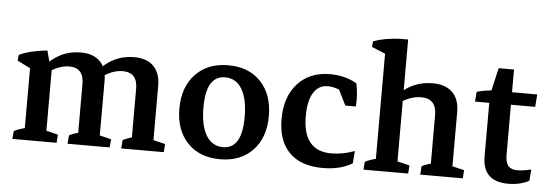

<svg xmlns="http://www.w3.org/2000/svg" viewBox="-42 -661 2250 785"><g transform="rotate(5 1083.5 -268.5)"><path d="M514.2 -2.9V-248.5Q514.2 -315.4 453.1 -315.4Q406.7 -315.4 354.5 -274.4L344.7 -301.8Q406.7 -376.5 495.6 -376.5Q547.4 -376.5 575.2 -348.4Q603 -320.3 603 -268.1V-2.9ZM27.8 0 30.8 -32.7Q44.4 -39.6 58.6 -43.9Q72.8 -48.3 86.9 -51.8L74.7 -12.2V-82H163.6V-12.2L153.3 -47.9L211.9 -33.7L209.5 0ZM74.7 -2.9V-330.1L163.6 -309.6V-2.9ZM254.4 0 257.3 -34.7Q267.6 -40 279.8 -44.2Q292 -48.3 306.2 -51.8L293.9 -12.2V-82H382.8V-12.2L372.6 -47.9L430.2 -33.7L427.2 0ZM293.9 -2.9V-248.5Q293.9 -315.4 233.9 -315.4Q187 -315.4 135.3 -274.4L125.5 -301.8Q187.5 -376.5 275.9 -376.5Q327.1 -376.5 355 -349.1Q382.8 -321.8 382.8 -269.5V-2.9ZM74.7 -249.5V-312L88.9 -287.1L21.5 -320.8L23.9 -344.7Q46.9 -355.5 76.7 -362.5Q106.4 -369.6 139.2 -372.6L160.6 -292ZM474.6 0 477.5 -34.7Q487.8 -40 499.8 -44.2Q511.7 -48.3 525.9 -51.8L514.2 -12.2V-82H603V-12.2L592.3 -47.9L651.9 -33.7L649.4 0Z M880.4 8.8Q796.4 8.8 746.8 -43.2Q697.3 -95.2 697.3 -183.1Q697.3 -272 747.3 -324.5Q797.4 -377 881.8 -377Q965.8 -377 1015.1 -325Q1064.5 -272.9 1064.5 -184.6Q1064.5 -95.7 1014.6 -43.5Q964.8 8.8 880.4 8.8ZM888.7 -41.5Q966.3 -41.5 966.3 -171.4Q966.3 -246.1 942.1 -286.4Q918 -326.7 873 -326.7Q794.9 -326.7 794.9 -196.8Q794.9 -122.1 819.3 -81.8Q843.8 -41.5 888.7 -41.5Z M1301.3 7.8Q1212.4 7.8 1164.8 -40Q1117.2 -87.9 1117.2 -176.8Q1117.2 -268.6 1166.5 -322.8Q1215.8 -377 1299.3 -377Q1360.8 -377 1409.2 -349.1Q1413.6 -329.6 1415.5 -304.9Q1417.5 -280.3 1415.5 -254.4H1372.1L1330.6 -338.4L1371.1 -303.2Q1352.5 -314.5 1331.8 -320.8Q1311 -327.1 1293.9 -327.1Q1256.3 -327.1 1235.6 -293.9Q1214.8 -260.7 1214.8 -197.8Q1214.8 -54.7 1332 -54.7Q1378.9 -54.7 1427.2 -72.8L1423.3 -22Q1375 7.8 1301.3 7.8Z M1515.6 -2.9V-504.9L1604.5 -490.7V-2.9ZM1741.2 -2.9V-248.5Q1741.2 -315.4 1678.2 -315.4Q1627.9 -315.4 1576.2 -274.4L1566.9 -300.3Q1628.4 -376.5 1720.2 -376.5Q1773.4 -376.5 1801.8 -348.4Q1830.1 -320.3 1830.1 -268.1V-2.9ZM1468.8 0 1471.7 -32.7Q1485.4 -39.6 1499.5 -43.9Q1513.7 -48.3 1527.8 -51.8L1515.6 -12.2V-82H1604.5V-12.2L1594.2 -47.9L1654.8 -33.7L1652.3 0ZM1701.7 0 1704.6 -34.7Q1714.8 -40 1726.8 -44.2Q1738.8 -48.3 1752.9 -51.8L1741.2 -12.2V-82H1830.1V-12.2L1819.3 -47.9L1878.9 -33.7L1876.5 0ZM1515.6 -437.5V-498.5L1525.9 -475.6L1460 -502.9L1462.4 -526.4Q1510.3 -543.5 1571.3 -545.9H1604.5V-461.9Z M2063 5.9Q1957.5 5.9 1957.5 -97.2V-333.5L1961.9 -368.2L1983.4 -461.4H2046.4V-111.8Q2046.4 -80.6 2058.1 -66.4Q2069.8 -52.2 2096.2 -52.2Q2118.2 -52.2 2152.3 -60.5L2148.9 -14.2Q2113.3 5.9 2063 5.9ZM1898.9 -316.9 1902.3 -357.4Q1929.7 -365.2 1961.9 -368.2H2149.9L2146 -316.9Z"/></g></svg>

Font: Markazi Text Medium
Style: Regular
Weight: 500
Designer: Borna Izadpanah (Arabic designer), Fiona Ross (Arabic design director) and Florian Runge (Latin designer)
Foundry: Borna Izadpanah and Florian Runge
Version: Version 1.001